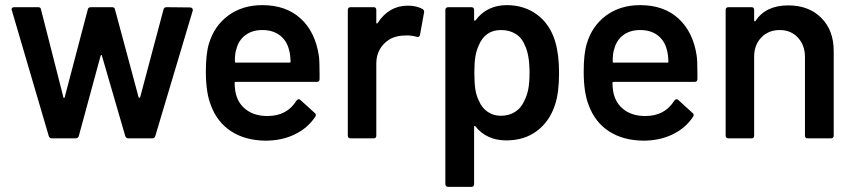

<svg xmlns="http://www.w3.org/2000/svg" viewBox="-20 -539 3327 748"><path d="M170 -9 26 -499 25 -502Q25 -511 36 -511H129Q139 -511 140 -501L227 -160Q227 -157 229 -157Q231 -157 232 -160L322 -502Q324 -511 334 -511H416Q427 -511 428 -502L520 -160Q520 -158 523 -158Q524 -158 526 -160L617 -502Q619 -511 629 -511L721 -510Q726 -510 729 -506.5Q732 -503 731 -498L585 -9Q582 0 573 0H480Q471 0 468 -9L377 -322Q377 -325 375 -325Q374 -325 372 -322L287 -9Q284 0 275 0H182Q173 0 170 -9Z M802 -128Q782 -177 782 -260Q782 -330 794 -369Q815 -439 870 -479Q925 -519 1002 -519Q1094 -519 1151 -467Q1208 -415 1222 -323Q1225 -305 1225 -253V-231Q1225 -220 1214 -220H899Q894 -220 894 -216Q895 -181 902 -163Q914 -128 945 -107.5Q976 -87 1022 -87Q1098 -87 1135 -147Q1143 -157 1151 -149L1206 -99Q1210 -96 1210.5 -92Q1211 -88 1208 -84Q1179 -40 1128.5 -15.5Q1078 9 1014 9Q935 8 880.5 -27.5Q826 -63 802 -128ZM899 -295H1108Q1112 -295 1112 -299Q1111 -328 1106 -345Q1097 -381 1070 -401.5Q1043 -422 1002 -422Q963 -422 936.5 -402.5Q910 -383 901 -348Q895 -332 895 -300Q895 -295 899 -295Z M1335 -11V-500Q1335 -511 1346 -511H1436Q1446 -511 1446 -500V-451Q1446 -448 1447.5 -447.5Q1449 -447 1451 -449Q1495 -517 1569 -517Q1602 -517 1626 -504Q1634 -499 1632 -490L1616 -402Q1613 -392 1602 -396Q1584 -401 1565 -401Q1521 -401 1495 -384Q1472 -369 1459 -345.5Q1446 -322 1446 -292V-11Q1446 0 1436 0H1346Q1335 0 1335 -11Z M1715 178V-500Q1715 -505 1718 -508Q1721 -511 1726 -511H1816Q1827 -511 1827 -500V-462Q1827 -456 1833 -460Q1854 -489 1885 -504Q1916 -519 1954 -519Q2023 -519 2073 -481.5Q2123 -444 2143 -377Q2158 -326 2158 -255Q2158 -177 2142 -130Q2121 -66 2072 -29Q2023 8 1952 8Q1914 8 1883.5 -6Q1853 -20 1833 -46Q1831 -49 1829 -48.5Q1827 -48 1827 -45V178Q1827 189 1816 189H1726Q1721 189 1718 186Q1715 183 1715 178ZM1846 -146Q1857 -119 1879.5 -103.5Q1902 -88 1931 -88Q1963 -88 1986.5 -103Q2010 -118 2022 -145Q2033 -166 2038 -191.5Q2043 -217 2043 -256Q2043 -325 2025 -362Q2014 -391 1989.5 -406.5Q1965 -422 1932 -422Q1870 -422 1845 -362Q1836 -343 1832 -318.5Q1828 -294 1828 -256Q1828 -216 1832 -190.5Q1836 -165 1846 -146Z M2274 -128Q2254 -177 2254 -260Q2254 -330 2266 -369Q2287 -439 2342 -479Q2397 -519 2474 -519Q2566 -519 2623 -467Q2680 -415 2694 -323Q2697 -305 2697 -253V-231Q2697 -220 2686 -220H2371Q2366 -220 2366 -216Q2367 -181 2374 -163Q2386 -128 2417 -107.5Q2448 -87 2494 -87Q2570 -87 2607 -147Q2615 -157 2623 -149L2678 -99Q2682 -96 2682.5 -92Q2683 -88 2680 -84Q2651 -40 2600.5 -15.5Q2550 9 2486 9Q2407 8 2352.5 -27.5Q2298 -63 2274 -128ZM2371 -295H2580Q2584 -295 2584 -299Q2583 -328 2578 -345Q2569 -381 2542 -401.5Q2515 -422 2474 -422Q2435 -422 2408.5 -402.5Q2382 -383 2373 -348Q2367 -332 2367 -300Q2367 -295 2371 -295Z M2807 -11V-500Q2807 -511 2818 -511H2908Q2918 -511 2918 -500V-459Q2918 -457 2920 -456Q2922 -455 2923 -457Q2963 -518 3051 -518Q3131 -518 3179.5 -469.5Q3228 -421 3228 -340V-11Q3228 0 3217 0H3127Q3116 0 3116 -11V-317Q3116 -363 3088.5 -392.5Q3061 -422 3018 -422Q2974 -422 2946 -393Q2918 -364 2918 -318V-11Q2918 0 2908 0H2818Q2807 0 2807 -11Z"/></svg>

Font: Barlow GEO Semi Bold
Style: Regular
Weight: 600
Designer: Jeremy Tribby
Foundry: Tribby Type
Version: Version 1.408